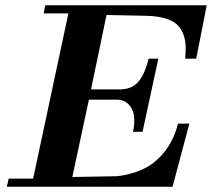

<svg xmlns="http://www.w3.org/2000/svg" viewBox="-20 -710 806 730"><path d="M766 -690 726 -487H684Q685 -501 685.5 -511Q686 -521 686 -527Q686 -575 662 -607Q630 -648 535 -650L385 -653L326 -370H433Q478 -370 502 -395Q530 -424 545 -487H582L522 -209H486Q498 -269 479 -300Q460 -331 425 -331H318L255 -37L423 -40Q452 -42 494 -55Q536 -70 561 -89Q632 -143 657 -240H700L636 0H6L13 -31H106L240 -659H146L152 -690Z"/></svg>

Font: GFS Didot
Style: Bold Italic
Weight: 700
Italic angle: -12°
Designer: Designed by Takis Katsoulidis and George D. Matthiopoulos.
Foundry: Designed by Takis Katsoulidis and George D. Matthiopoulos.
Version: Version 1.0